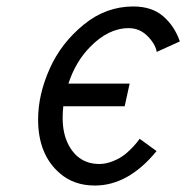

<svg xmlns="http://www.w3.org/2000/svg" viewBox="-20 -554 571 588"><path d="M460 -395Q456.1 -418.9 431.9 -443.4Q407.7 -467.8 374 -467.8Q311.5 -467.8 254.9 -409.2Q210.9 -363.8 189.5 -297.9H377L361.8 -228.5H173.8Q171.9 -211.4 171.9 -192.4Q171.9 -144 190.4 -109.4Q221.2 -51.8 284.7 -51.8Q304.7 -51.8 326.9 -60.8Q349.1 -69.8 364.3 -82.5Q389.2 -103 407.7 -128.9L459.5 -91.3Q373 14.2 270.5 14.2Q206.1 14.2 163.1 -23.4Q96.7 -80.6 96.7 -188Q96.7 -264.6 132.3 -343.8Q167 -421.9 236.3 -478.5Q304.2 -534.2 388.2 -534.2Q444.8 -534.2 479.7 -504.2Q514.6 -474.1 530.8 -427.2Z"/></svg>

Font: Tuffy
Style: Italic
Weight: 400
Italic angle: -12°
Designer: Thatcher Ulrich, Karoly Barta and Michael Everson
Version: Version 001.271